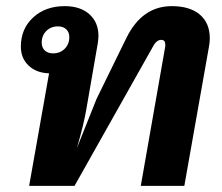

<svg xmlns="http://www.w3.org/2000/svg" viewBox="-20 -606 725 626"><path d="M664 -481Q664 -467 661 -452L581 0H439L518 -450Q519 -454 519 -460Q519 -476 506 -476Q492 -476 482 -460L223 0H75L140 -367Q99 -368 73.5 -392Q48 -416 48 -454Q48 -512 88 -549Q128 -586 191 -586Q242 -586 271.5 -559.5Q301 -533 301 -489Q301 -482 299 -466L261 -247Q257 -224 250 -195Q243 -166 231 -124L295 -284L392 -482Q443 -586 540 -586Q599 -586 631.5 -558.5Q664 -531 664 -481ZM206 -485Q206 -501 196 -510.5Q186 -520 169 -520Q146 -520 131 -505Q116 -490 116 -467Q116 -451 126 -441.5Q136 -432 153 -432Q176 -432 191 -447Q206 -462 206 -485Z"/></svg>

Font: Sarabun ExtraBold
Style: Italic
Weight: 800
Italic angle: -10°
Designer: Suppakit Chalermlarp | Katatrad Co.,Ltd.
Foundry: Cadson Demak Co.,Ltd.
Version: Version 1.000; ttfautohint (v1.6)